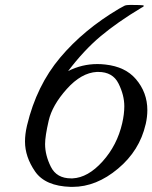

<svg xmlns="http://www.w3.org/2000/svg" viewBox="-20 -728 604 761"><path d="M158.7 -157.2Q158.7 -112.8 181.6 -66.9Q204.6 -21 261.7 -21H267.6Q328.6 -23.9 386.5 -88.1Q444.3 -152.3 464.4 -239.7Q472.7 -275.9 472.7 -306.6Q472.7 -351.1 449.7 -397Q426.8 -442.9 369.6 -442.9H363.8Q302.2 -439.5 244.6 -375.2Q187 -311 172.9 -249.5Q158.7 -188 158.7 -157.2ZM366.2 -474.1Q381.8 -474.1 397.9 -472.2Q476.6 -463.4 518.1 -415Q564 -361.8 564 -291.5Q564 -265.1 557.6 -236.3L557.1 -234.9Q533.2 -130.9 447.8 -59.6Q361.8 12.7 267.6 12.7H260.3Q159.2 9.8 119.1 -48.3Q79.1 -106.4 79.1 -167Q79.1 -195.8 86.4 -227.5L87.4 -231.9Q125 -388.7 218.3 -499.5Q311.5 -610.4 451.7 -693.4Q466.8 -702.1 473.6 -705.3Q480.5 -708.5 496.1 -708.5L529.8 -708Q550.8 -708 550 -704.6Q549.3 -701.2 540.5 -697.3Q445.3 -640.1 379.2 -584.7Q313 -529.3 250 -446.3Q304.7 -474.1 366.2 -474.1Z"/></svg>

Font: Caudex
Style: Italic
Weight: 400
Italic angle: -13°
Version: Version 1.04